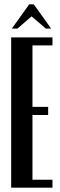

<svg xmlns="http://www.w3.org/2000/svg" viewBox="-20 -873 279 893"><path d="M224 -699V-662H131V-376H204V-338H131V-37H224V0H32V-699ZM116 -853H137L218 -740H193L127 -797L61 -740H35Z"/></svg>

Font: Moniqa ExtBd Cond Paragraph
Style: Regular
Weight: 800
Width: 3
Designer: Rajesh Rajput
Foundry: Rajesh Rajput
Version: Version 1.000